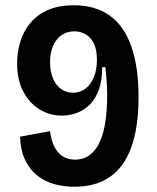

<svg xmlns="http://www.w3.org/2000/svg" viewBox="-20 -694 596 729"><path d="M262 15Q222 15 186 5Q150 -5 121.5 -27.5Q93 -50 75.5 -86.5Q58 -123 56 -175L170 -196Q174 -165 183 -144.5Q192 -124 204.5 -111.5Q217 -99 232.5 -93.5Q248 -88 265 -88Q298 -88 321.5 -106Q345 -124 359.5 -156.5Q374 -189 380.5 -234.5Q387 -280 387 -335Q387 -352 386 -369.5Q385 -387 383.5 -405Q382 -423 380 -439H368Q368 -389 355.5 -354Q343 -319 321 -297Q299 -275 271 -265Q243 -255 215 -255Q169 -255 130.5 -278.5Q92 -302 68.5 -346Q45 -390 45 -454Q45 -496 57 -535.5Q69 -575 95 -606.5Q121 -638 162 -656Q203 -674 260 -674Q342 -674 396.5 -635Q451 -596 478.5 -518Q506 -440 506 -326Q506 -211 478.5 -135Q451 -59 397 -22Q343 15 262 15ZM257 -342Q284 -342 304.5 -357.5Q325 -373 336.5 -401Q348 -429 348 -467Q348 -504 337 -527.5Q326 -551 306.5 -563Q287 -575 263 -575Q239 -575 221 -565Q203 -555 191.5 -538Q180 -521 175 -500.5Q170 -480 170 -458Q170 -423 181 -396.5Q192 -370 212 -356Q232 -342 257 -342Z"/></svg>

Font: Bricolage Grotesque SemiCondensed SemiBold
Style: Regular
Weight: 600
Width: 4
Designer: Mathieu Triay
Foundry: Atelier Triay
Version: Version 1.001;gftools[0.9.33.dev8+g029e19f]